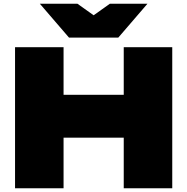

<svg xmlns="http://www.w3.org/2000/svg" viewBox="-20 -1001 996 1021"><path d="M60 -750H318V0H60ZM638 -750H896V0H638ZM206 -497H739V-269H206ZM609 -801H347L192 -981H392L538 -877H418L564 -981H764Z"/></svg>

Font: Unbounded Black
Style: Regular
Weight: 900
Designer: Luke Prowse, Jean-Baptiste Morizot, Fátima Lázaro, Florian Runge
Foundry: NaN
Version: Version 1.701;gftools[0.9.28.dev5+ged2979d]